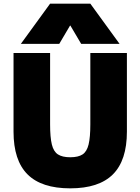

<svg xmlns="http://www.w3.org/2000/svg" viewBox="-20 -1020 768 1050"><path d="M364 10Q207 10 130.5 -66.5Q54 -143 54 -300V-730H254V-340Q254 -269 263.5 -230Q273 -191 297 -175.5Q321 -160 364 -160Q408 -160 431.5 -175.5Q455 -191 464.5 -230Q474 -269 474 -340V-730H674V-300Q674 -143 597.5 -66.5Q521 10 364 10ZM94 -780 254 -1000H474L634 -780H424L365 -880H363L304 -780Z"/></svg>

Font: M PLUS 2 Black
Style: Regular
Weight: 900
Designer: Coji Morishita
Foundry: UNDERFOREST DESIGN
Version: Version 1.001